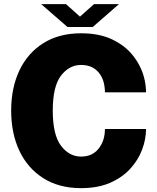

<svg xmlns="http://www.w3.org/2000/svg" viewBox="-20 -914 774 946"><path d="M699.5 -278.5Q699.5 -228 680.2 -176.8Q661 -125.5 621.8 -82.5Q582.5 -39.5 522.2 -13.2Q462 13 379.5 13Q271 13 193.8 -35.8Q116.5 -84.5 75.8 -170.5Q35 -256.5 35 -369Q35 -481.5 75.8 -567.2Q116.5 -653 193.8 -701.5Q271 -750 379.5 -750Q469.5 -750 533.2 -719.5Q597 -689 635.8 -639.5Q674.5 -590 689.5 -533.5Q699.5 -495 699.5 -459H497Q497 -475 495 -487Q488.5 -536 458.5 -565Q428.5 -594 379.5 -594Q321 -594 280.5 -541.2Q240 -488.5 240 -369Q240 -249.5 280.5 -196Q321 -142.5 379.5 -142.5Q435 -142.5 466 -181.8Q497 -221 497 -278.5ZM183 -893.5H305.5L374 -832L443 -893.5H566L437 -781H312.5Z"/></svg>

Font: Epilogue Black
Style: Regular
Weight: 900
Designer: Tyler Finck
Foundry: Etcetera Type Co
Version: Version 2.111; ttfautohint (v1.8.3)